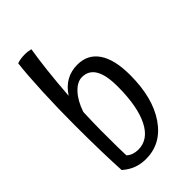

<svg xmlns="http://www.w3.org/2000/svg" viewBox="-230 -797 907 907"><g transform="rotate(-45 224.0 -343.5)"><path d="M408 -300Q408 -148 345.5 -57Q283 34 181 34Q146 34 117 23Q88 12 62 -11Q59 -66 57 -142Q55 -218 55 -319Q55 -429 60 -538.5Q65 -648 73 -713Q84 -717 97.5 -719Q111 -721 128 -721Q136 -721 143 -720Q150 -719 164 -716Q155 -661 147 -590.5Q139 -520 133 -436Q158 -474 191 -492.5Q224 -511 266 -511Q335 -511 371.5 -457Q408 -403 408 -300ZM127 -44Q139 -33 154 -28Q169 -23 186 -23Q254 -23 291 -97Q328 -171 328 -304Q328 -379 306 -416.5Q284 -454 240 -454Q208 -454 177.5 -421.5Q147 -389 128 -333Q127 -301 126 -270Q125 -239 125 -210Q125 -130 125.5 -99Q126 -68 127 -44Z"/></g></svg>

Font: Atma
Style: Regular
Weight: 400
Designer: Gregori Vincens, Jeremie Hornus, Riccardo Olocco, Yoann Minet.
Foundry: black foundry
Version: Version 1.102;PS 1.100;hotconv 1.0.86;makeotf.lib2.5.63406